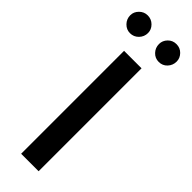

<svg xmlns="http://www.w3.org/2000/svg" viewBox="-287 -821 831 831"><g transform="rotate(45 128.0 -405.5)"><path d="M183 -630V0H76V-630ZM-14 -758Q-14 -779 2 -795Q18 -811 40 -811Q63 -811 79 -795Q95 -779 95 -758Q95 -735 79 -718.5Q63 -702 40 -702Q18 -702 2 -718.5Q-14 -735 -14 -758ZM162 -758Q162 -779 177.5 -795Q193 -811 216 -811Q239 -811 254.5 -795Q270 -779 270 -758Q270 -735 254.5 -718.5Q239 -702 216 -702Q193 -702 177.5 -718.5Q162 -735 162 -758Z"/></g></svg>

Font: Mukta Medium
Style: Regular
Weight: 500
Designer: Girish Dalvi and Yashodeep Gholap
Foundry: Ek Type
Version: Version 2.538;PS 1.002;hotconv 16.6.51;makeotf.lib2.5.65220;